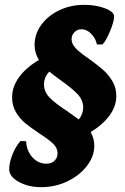

<svg xmlns="http://www.w3.org/2000/svg" viewBox="-20 -676 516 794"><path d="M355 -130Q370 -102 370 -74Q370 -30 340 9.5Q310 49 259.5 73.5Q209 98 150 98Q97 98 57.5 76Q18 54 18 24Q18 -3 31.5 -37Q45 -71 65 -93L88 -92Q90 -52 114 -25.5Q138 1 172 1Q192 1 205 -11Q218 -23 218 -42Q218 -64 200 -81.5Q182 -99 143 -124Q106 -149 84 -167Q62 -185 46 -212Q30 -239 30 -274Q30 -317 59 -357Q88 -397 141 -428Q123 -457 123 -490Q123 -535 150.5 -573Q178 -611 225 -633.5Q272 -656 328 -656Q377 -656 414.5 -641.5Q452 -627 452 -608Q452 -587 434 -544.5Q416 -502 403 -492H381Q375 -519 356.5 -537Q338 -555 317 -555Q300 -555 288 -543Q276 -531 276 -514Q276 -494 294 -475.5Q312 -457 349 -432Q385 -406 407 -386.5Q429 -367 445 -340Q461 -313 461 -279Q461 -237 433 -198.5Q405 -160 355 -130ZM257 -217Q302 -185 306 -182Q324 -205 324 -231Q324 -262 301 -286.5Q278 -311 231 -344Q190 -374 184 -380Q162 -357 162 -327Q162 -296 185.5 -272Q209 -248 257 -217Z"/></svg>

Font: Alegreya SC ExtraBold
Style: Italic
Weight: 800
Italic angle: -7°
Designer: Juan Pablo del Peral
Foundry: Huerta Tipografica
Version: Version 2.007; ttfautohint (v1.6)